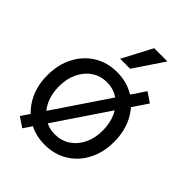

<svg xmlns="http://www.w3.org/2000/svg" viewBox="-222 -855 993 993"><g transform="rotate(45 274.5 -358.5)"><path d="M123 29.3 69.3 -6.8 445.3 -564.5 499 -528.3ZM264.6 7.8Q193.4 7.8 138.2 -26.1Q83 -60.1 51.8 -119.9Q20.5 -179.7 20.5 -256.8Q20.5 -335 51.8 -395Q83 -455.1 138.2 -489.3Q193.4 -523.4 264.6 -523.4Q336.4 -523.4 391.4 -489.3Q446.3 -455.1 477.5 -395Q508.8 -335 508.8 -256.8Q508.8 -179.7 477.8 -119.9Q446.8 -60.1 391.6 -26.1Q336.4 7.8 264.6 7.8ZM264.6 -67.4Q311.5 -67.4 347.9 -91.6Q384.3 -115.7 405 -158.4Q425.8 -201.2 425.8 -256.8Q425.8 -313.5 405 -356.7Q384.3 -399.9 348.1 -424.6Q312 -449.2 264.6 -449.2Q217.3 -449.2 180.9 -424.6Q144.5 -399.9 124 -356.7Q103.5 -313.5 103.5 -256.8Q104 -201.2 124.5 -158.4Q145 -115.7 181.4 -91.6Q217.8 -67.4 264.6 -67.4ZM226.6 -583 312.5 -746.1H409.2L299.8 -583Z"/></g></svg>

Font: Inter Display V
Style: Regular
Weight: 400
Designer: Rasmus Andersson
Foundry: rsms
Version: Version 3.015;git-src